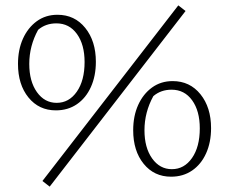

<svg xmlns="http://www.w3.org/2000/svg" viewBox="-20 -654 853 715"><path d="M188 -243Q125 -243 86 -291Q47 -339 47 -416Q47 -469 65.5 -510Q84 -551 117 -575Q150 -599 194 -599Q258 -599 297.5 -550Q337 -501 337 -424Q337 -371 318.5 -330Q300 -289 266.5 -266Q233 -243 188 -243ZM191 -271Q237 -271 266 -312.5Q295 -354 295 -423Q295 -488 266.5 -527.5Q238 -567 190 -567Q150 -567 122 -543Q89 -483 89 -416Q89 -351 117.5 -311Q146 -271 191 -271ZM165 41 138 20 644 -634 671 -613ZM617 4Q554 4 515 -44Q476 -92 476 -169Q476 -222 494.5 -263Q513 -304 546 -328Q579 -352 623 -352Q687 -352 726.5 -303Q766 -254 766 -177Q766 -124 747.5 -83Q729 -42 695.5 -19Q662 4 617 4ZM620 -24Q666 -24 695 -65.5Q724 -107 724 -176Q724 -241 695.5 -280.5Q667 -320 619 -320Q579 -320 551 -296Q518 -236 518 -169Q518 -104 546.5 -64Q575 -24 620 -24Z"/></svg>

Font: Piazzolla SC ExtraLight
Style: Regular
Weight: 200
Designer: Juan Pablo del Peral
Foundry: Huerta Tipografica
Version: Version 1.330